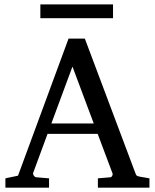

<svg xmlns="http://www.w3.org/2000/svg" viewBox="-20 -865 714 885"><path d="M314 -558.1 216.8 -295.9H412.1ZM431.2 0V-43L488.8 -47.9Q493.7 -47.9 497.1 -54.4Q500.5 -61 499 -64.9L430.2 -248H199.2L132.8 -67.9Q131.8 -64.9 132.8 -61.5Q133.8 -58.1 136.2 -54.9Q138.7 -51.8 141.6 -49.8Q144.5 -47.9 147 -47.9L206.1 -43V0H4.9V-43L63 -55.2L295.9 -687H371.1L603 -69.8Q606.4 -59.6 609.6 -56.2Q612.8 -52.7 624 -50.8L668.9 -43V0ZM166 -781.2V-844.7H501V-781.2Z"/></svg>

Font: Charis SIL Viet
Style: Regular
Weight: 400
Foundry: SIL International
Version: Version 5.000